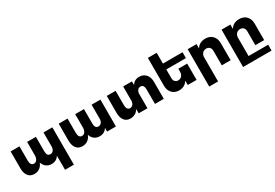

<svg xmlns="http://www.w3.org/2000/svg" viewBox="60 -1947 4792 3348"><g transform="rotate(-30 2455.5 -273.0)"><path d="M898 -541V211H720V-75Q673 6 572 8Q509 8 464.5 -25.5Q420 -59 401 -119Q377 -57 332 -25Q287 7 224 8Q144 8 101 -47.5Q58 -103 58 -199V-541H236V-250Q236 -204 254 -178Q272 -152 306 -152Q345 -153 367.5 -186.5Q390 -220 390 -273V-541H567V-250Q567 -202 583.5 -177Q600 -152 637 -152Q672 -153 693.5 -177.5Q715 -202 720 -243V-541Z M1866 -541V0H1688V-75Q1641 6 1540 8Q1477 8 1432.5 -25.5Q1388 -59 1369 -119Q1345 -57 1300 -25Q1255 7 1192 8Q1112 8 1069 -47.5Q1026 -103 1026 -199V-541H1204V-250Q1204 -204 1222 -178Q1240 -152 1274 -152Q1313 -153 1335.5 -186.5Q1358 -220 1358 -273V-541H1535V-250Q1535 -202 1551.5 -177Q1568 -152 1605 -152Q1640 -153 1661.5 -177.5Q1683 -202 1688 -243V-541Z M2830 -341V0H2652V-290Q2652 -338 2635.5 -363.5Q2619 -389 2583 -389Q2549 -388 2528.5 -366Q2508 -344 2501 -305V0H2324V-90Q2299 -42 2257 -17.5Q2215 7 2160 8Q2080 8 2037 -47.5Q1994 -103 1994 -199V-541H2172V-250Q2172 -204 2190 -178Q2208 -152 2242 -152Q2275 -153 2296.5 -177.5Q2318 -202 2324 -243V-541H2501V-467Q2550 -548 2648 -548Q2730 -548 2780 -492Q2830 -436 2830 -341Z M3124 -422V-250Q3124 -204 3147.5 -178Q3171 -152 3211 -152Q3258 -153 3285 -186.5Q3312 -220 3312 -274V-328H3490V0H3312V-88Q3257 6 3139 8Q3051 8 2998.5 -48.5Q2946 -105 2946 -199V-757H3124V-540H3519V-422Z M4176 -341V0H3998V-290Q3998 -336 3973.5 -362.5Q3949 -389 3906 -389Q3862 -388 3834 -360Q3806 -332 3801 -286V211H3623V-541H3801V-453Q3858 -548 3979 -548Q4069 -548 4122.5 -492Q4176 -436 4176 -341Z M4878 93V211H4305V-541H4483V-453Q4540 -548 4661 -548Q4751 -548 4804.5 -492Q4858 -436 4858 -341V-12H4680V-290Q4680 -336 4655.5 -362.5Q4631 -389 4588 -389Q4544 -388 4516 -360Q4488 -332 4483 -286V93Z"/></g></svg>

Font: Montserrat arm2
Style: Bold
Weight: 700
Designer: Julieta Ulanovsky
Foundry: Julieta Ulanovsky
Version: Version 6.000